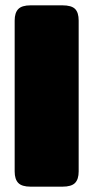

<svg xmlns="http://www.w3.org/2000/svg" viewBox="-20 -700 350 720"><path d="M35 -57V-623Q35 -652 48.5 -666Q62 -680 95 -680H214Q248 -680 261.5 -666.5Q275 -653 275 -623V-57Q275 -28 261.5 -14Q248 0 214 0H95Q62 0 48.5 -14Q35 -28 35 -57Z"/></svg>

Font: Mitr
Style: Bold
Weight: 700
Designer: Thanarat Vachiruckul
Foundry: Cadson Demak
Version: Version 1.003